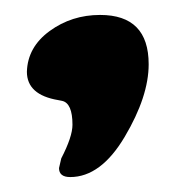

<svg xmlns="http://www.w3.org/2000/svg" viewBox="-20 -139 234 257"><path d="M114 -119Q179 -119 179 -53Q179 -10 147 44Q115 98 74 98Q59 98 59 86L62 73Q77 44 77 28Q77 -1 63 -4L58 -5Q16 -12 16 -43Q17 -76 46.5 -97.5Q76 -119 114 -119Z"/></svg>

Font: Chicle
Style: Regular
Weight: 400
Designer: Angel Koziupa and Alejandro Paul
Foundry: Angel Koziupa and Alejandro Paul
Version: Version 1.000